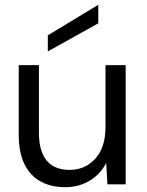

<svg xmlns="http://www.w3.org/2000/svg" viewBox="-20 -767 612 799"><path d="M251 12Q193 12 149.5 -11.5Q106 -35 82 -83.5Q58 -132 58 -206V-496H142V-215Q142 -138 174 -99Q206 -60 270 -60Q334 -60 376.5 -106.5Q419 -153 419 -239V-496H503V0H427L422 -89Q398 -42 353 -15Q308 12 251 12ZM179 -553V-620L389 -747V-670Z"/></svg>

Font: Rethink Sans
Style: Regular
Weight: 400
Designer: The Rethink Sans project authors (Hans Thiessen). DM Sans designed by Colophon Foundry.
Foundry: Rethink Communications LLC
Version: Version 1.001